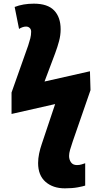

<svg xmlns="http://www.w3.org/2000/svg" viewBox="-20 -788 556 1048"><path d="M334 240Q269 240 228.5 204.5Q188 169 188 102Q188 77 193.5 50.5Q199 24 208 -2L281 -220L43 -166V-283L134 -540Q141 -561 145.5 -579Q150 -597 150 -615Q150 -628 142 -635.5Q134 -643 122 -643Q112 -643 101.5 -639Q91 -635 84 -630L60 -750Q106 -768 165 -768Q240 -768 275.5 -731Q311 -694 311 -628Q311 -596 302.5 -564Q294 -532 281 -497L223 -343L471 -399L474 -296L377 -16Q368 10 362.5 29.5Q357 49 357 63Q357 83 367.5 98Q378 113 400 113Q414 113 425 109.5Q436 106 445 103V225Q434 229 404.5 234.5Q375 240 334 240Z"/></svg>

Font: Noto Sans SemiCondensed Black
Style: Regular
Weight: 900
Width: 4
Designer: Monotype Design Team
Foundry: Monotype Imaging Inc.
Version: Version 2.013; ttfautohint (v1.8.4.7-5d5b)